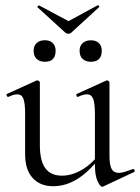

<svg xmlns="http://www.w3.org/2000/svg" viewBox="-20 -701 533 731"><path d="M182.4 8Q133 8 104.3 -23.4Q75.6 -54.8 75.6 -114.6V-268Q75.6 -307.4 69.3 -324.6Q63 -341.8 46.2 -341.8Q32 -341.8 12.4 -332.4Q8.4 -330.6 5.9 -336.6Q3.4 -342.6 7.2 -343.6L118 -394Q120.2 -395 122.2 -395Q124.8 -395 128.3 -392.5Q131.8 -390 131.8 -386.8V-148.2Q131.8 -88.6 152.7 -60.4Q173.6 -32.2 215.6 -32.2Q254.2 -32.2 292.8 -55.1Q331.4 -78 359.6 -117.4L364.8 -106.2Q318.8 -46.8 274.4 -19.4Q230 8 182.4 8ZM396.8 -386.8V-107.2Q396.8 -73.2 404.9 -58Q413 -42.8 432 -42.8Q442.2 -42.8 454.7 -46.6Q467.2 -50.4 485 -57Q489.8 -59 492 -53.5Q494.2 -48 490.4 -46L373.2 9Q371.2 10 369 10Q361.4 10 351.4 -11.4Q341.4 -32.8 341.4 -73.2V-268Q341.4 -307.4 334.7 -324.6Q328 -341.8 311.2 -341.8Q297 -341.8 277.2 -332.4Q273.4 -330.6 271.3 -336.6Q269.2 -342.6 273 -343.6L383.8 -394Q385.8 -395 387.2 -395Q389.8 -395 393.3 -392.5Q396.8 -390 396.8 -386.8ZM229 -576.4 123 -673.2Q121 -675.2 124.5 -678.2Q128 -681.2 129 -680.2L241 -620.6L351 -680.4Q353.8 -682.2 356.7 -678.9Q359.6 -675.6 356.8 -673.4L251 -576.4Q247 -572.4 240.5 -572.4Q234 -572.4 229 -576.4ZM151 -465.8Q130.8 -465.8 119.4 -476.7Q108 -487.6 108 -508Q108 -526.2 119.4 -537Q130.8 -547.8 151 -547.8Q170.4 -547.8 181.1 -537Q191.8 -526.2 191.8 -508Q191.8 -465.8 151 -465.8ZM325.8 -465.8Q306.4 -465.8 294.7 -476.7Q283 -487.6 283 -508Q283 -526.2 294.7 -536.9Q306.4 -547.6 325.8 -547.6Q346 -547.6 356.7 -536.9Q367.4 -526.2 367.4 -508Q367.4 -465.8 325.8 -465.8Z"/></svg>

Font: Cormorant Garamond Light
Style: Regular
Weight: 300
Designer: Christian Thalmann (Catharsis Fonts)
Foundry: Catharsis Fonts
Version: Version 4.001